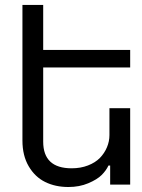

<svg xmlns="http://www.w3.org/2000/svg" viewBox="-20 -747 574 777"><path d="M422.9 -309.1H506.8V0H425.8V-77.1H418.9Q409.7 -57.1 391.4 -38.8Q373 -20.5 337.2 -5.4Q301.3 9.8 256.8 9.8Q204.1 9.8 162.8 -10.5Q121.6 -30.8 96.2 -74Q70.8 -117.2 70.8 -178.2V-727.1H154.8V-544.9H506.8V-474.1H154.8V-173.8Q154.8 -65.9 270 -65.9Q306.2 -65.9 335.9 -77.4Q365.7 -88.9 384.3 -107.9Q402.8 -127 412.8 -150.9Q422.9 -174.8 422.9 -200.2Z"/></svg>

Font: Telcell.Market
Style: Regular
Weight: 400
Designer: Rasmus Andersson, Sedrak Mkrtchyan
Version: Version 3.019;git-0a5106e0b